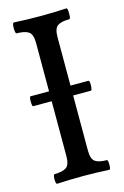

<svg xmlns="http://www.w3.org/2000/svg" viewBox="-106 -716 497 769"><g transform="rotate(-15 142.5 -331.5)"><path d="M33 3Q29 3 27.5 -7Q26 -17 27.5 -27Q29 -37 33 -37Q65 -37 81 -47.5Q97 -58 97 -94V-322H20Q17 -322 16 -332.5Q15 -343 16 -353Q17 -363 20 -363H97V-564Q97 -600 81 -610.5Q65 -621 32 -621Q28 -621 26.5 -632.5Q25 -644 26.5 -655Q28 -666 32 -666Q86 -663 141 -663Q196 -663 250 -666Q254 -666 255 -655Q256 -644 255 -632.5Q254 -621 250 -621Q217 -621 201.5 -610.5Q186 -600 186 -564V-363H260Q264 -363 265 -353Q266 -343 264.5 -332.5Q263 -322 259 -322H186V-94Q186 -58 201.5 -47.5Q217 -37 249 -37Q253 -37 254 -27Q255 -17 254 -7Q253 3 249 3Q195 0 141 0Q86 0 33 3Z"/></g></svg>

Font: Junicode Two Beta Condensed Medium
Style: Regular
Weight: 500
Width: 3
Designer: Peter S. Baker
Foundry: Briery Creek Software
Version: Version 1.053; ttfautohint (v1.8.4)